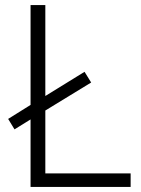

<svg xmlns="http://www.w3.org/2000/svg" viewBox="-20 -734 555 754"><path d="M100 0V-265L37 -226L12 -267L100 -322V-714H158V-357L312 -452L338 -410L158 -300V-53H493V0Z"/></svg>

Font: Noto Sans Armenian Light
Style: Regular
Weight: 300
Designer: Monotype Design Team
Foundry: Monotype Imaging Inc.
Version: Version 2.007